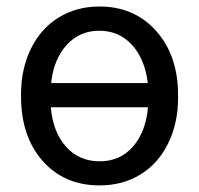

<svg xmlns="http://www.w3.org/2000/svg" viewBox="-20 -558 608 588"><path d="M44.4 -269V-262.7Q44.4 -140.1 110.6 -65.2Q176.8 9.8 285.2 9.8Q355.5 9.8 410.2 -23.7Q464.8 -57.1 495.1 -119.1Q525.4 -181.2 525.4 -258.3L524.9 -286.6Q519.5 -398.4 453.6 -468.3Q387.7 -538.1 284.2 -538.1Q214.4 -538.1 159.4 -504.2Q104.5 -470.2 74.5 -408.4Q44.4 -346.7 44.4 -269ZM433.1 -229.5Q426.8 -154.8 387.5 -109.4Q348.1 -64 285.2 -64Q222.2 -64 182.1 -108.9Q142.1 -153.8 135.7 -229.5ZM284.2 -463.9Q344.2 -463.9 384 -420.7Q423.8 -377.4 432.6 -303.7H136.7Q144 -375.5 183.6 -419.7Q223.1 -463.9 284.2 -463.9Z"/></svg>

Font: FAU Chimera
Style: Regular
Weight: 400
Version: Version 1.002;hotconv 1.0.117;makeotfexe 2.5.65602